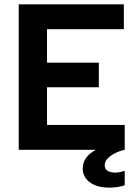

<svg xmlns="http://www.w3.org/2000/svg" viewBox="-20 -688 629 882"><path d="M66 0V-668H549V-554H196V-400H434V-287H196V-114H553V0Q530 5 509 15.5Q488 26 474.5 40Q461 54 461 71Q461 90 476 97.5Q491 105 509 105Q521 105 533 102Q545 99 553 97V163Q541 168 520.5 171Q500 174 483 174Q441 174 413.5 161.5Q386 149 373 129.5Q360 110 360 88Q360 58 376.5 36Q393 14 421 0Z"/></svg>

Font: Atkinson Hyperlegible Next SemiBold
Style: Regular
Weight: 600
Designer: Elliott Scott, Megan Eiswerth, Linus Boman, Theodore Petrosky, Letters from Sweden
Foundry: Applied Design Works, Letters from Sweden
Version: Version 2.001